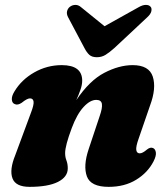

<svg xmlns="http://www.w3.org/2000/svg" viewBox="-20 -732 664 765"><path d="M39.5 -317Q28.5 -320.5 27.2 -334.8Q26 -349 37.5 -367.5Q65.5 -414.5 116.5 -443.5Q167.5 -472.5 226 -472.5Q307.5 -472.5 307.5 -410.5Q307.5 -394 300.5 -374Q293.5 -354 284 -333Q336.5 -411 395.5 -441.8Q454.5 -472.5 508.5 -472.5Q574 -472.5 588.8 -426.5Q603.5 -380.5 578 -312L532 -178.5Q521 -147.5 523 -134.2Q525 -121 537 -121Q548 -121 566 -136.5Q579.5 -147 590 -142Q599 -138 601 -124.5Q603 -111 591.5 -88.5Q568.5 -44 522.5 -15.8Q476.5 12.5 413 12.5Q341.5 12.5 326.2 -29.2Q311 -71 333 -137L377.5 -270.5Q388.5 -302 386 -318Q383.5 -334 363.5 -334Q339 -334 312.8 -305.5Q286.5 -277 266 -222Q239.5 -151.5 239.5 -122Q239.5 -106 244.8 -92.5Q250 -79 250 -61Q250 -27 210.8 -7.2Q171.5 12.5 98 12.5Q42.5 12.5 29.8 -21.2Q17 -55 40.5 -113L102.5 -280.5Q115.5 -314 113.8 -327Q112 -340 99.5 -340Q88 -340 66.5 -322.5Q51 -312 39.5 -317ZM435.5 -540.5Q416.5 -523.5 401 -513.8Q385.5 -504 366 -504Q346.5 -504 336 -513.5Q325.5 -523 316.5 -540.5L251.5 -663Q244.5 -676 247.2 -687.2Q250 -698.5 258.5 -705Q268.5 -712.5 280.8 -712.5Q293 -712.5 304 -702.5L396.5 -627.5L531 -702.5Q548 -712.5 561 -712.5Q574 -712.5 580 -705Q585.5 -699 583 -687.2Q580.5 -675.5 565.5 -662Z"/></svg>

Font: Fraunces 72pt S050 Black
Style: Italic
Weight: 900
Italic angle: -16°
Version: Version 1.000; ttfautohint (v1.8.3)